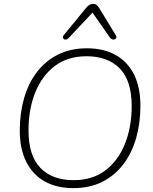

<svg xmlns="http://www.w3.org/2000/svg" viewBox="-20 -962 791 990"><path d="M357 8Q273 8 211.5 -26Q150 -60 116 -126.5Q82 -193 82 -289Q82 -378 104 -455Q126 -532 170 -590Q214 -648 279 -680.5Q344 -713 429 -713Q513 -713 575 -679Q637 -645 670.5 -579Q704 -513 704 -416Q704 -327 682 -250Q660 -173 616 -115Q572 -57 507.5 -24.5Q443 8 357 8ZM359 -33Q457 -33 523.5 -83.5Q590 -134 624.5 -221Q659 -308 659 -416Q659 -546 597.5 -609Q536 -672 426 -672Q329 -672 262.5 -621.5Q196 -571 161.5 -484.5Q127 -398 127 -289Q127 -159 188.5 -96Q250 -33 359 -33ZM333 -765Q327 -759 320.5 -758Q314 -757 309.5 -760Q305 -763 304 -768.5Q303 -774 309 -781L423 -920Q432 -931 440.5 -936.5Q449 -942 461 -942Q472 -942 478.5 -936.5Q485 -931 492 -920L577 -780Q582 -773 579.5 -767Q577 -761 571.5 -759Q566 -757 559 -759Q552 -761 547 -768L457 -897Z"/></svg>

Font: Nunito ExtraLight
Style: Italic
Weight: 200
Italic angle: -9°
Designer: Vernon Adams
Foundry: Vernon Adams
Version: Version 3.602